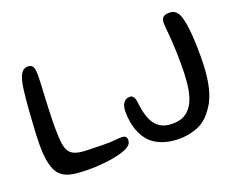

<svg xmlns="http://www.w3.org/2000/svg" viewBox="-105 -806 1269 1026"><g transform="rotate(-20 529.5 -293.0)"><path d="M143 12.5Q84.5 -1 63.5 -51.5Q42.5 -102 42.5 -186Q42.5 -211.5 44 -244.8Q45.5 -278 47.8 -314.5Q50 -351 52.8 -385.8Q55.5 -420.5 58.2 -448.8Q61 -477 63 -494Q71 -556.5 85.5 -582Q100 -607.5 125.5 -607.5Q141.5 -607.5 149.2 -600Q157 -592.5 159.5 -578.8Q162 -565 162 -546Q162 -529.5 161 -507.2Q160 -485 158.8 -458.8Q157.5 -432.5 156 -404Q154.5 -375.5 153.5 -347Q152.5 -318.5 151.8 -291.5Q151 -264.5 151.5 -240.5Q152 -192 156.2 -160.5Q160.5 -129 173.8 -111Q187 -93 214.2 -85.5Q241.5 -78 287.5 -78Q321 -76.5 351.2 -76.5Q381.5 -76.5 401.5 -76.5Q434.5 -79.5 454 -80.5Q473.5 -81.5 483 -79Q490.5 -76 493.8 -70.5Q497 -65 497 -54.5Q497 -38.5 485.5 -27.2Q474 -16 453 -8Q432 0 402.5 6.5Q370.5 13.5 329.5 17.5Q288.5 21.5 249 21.5Q233.5 21.5 214 20.8Q194.5 20 175.5 18Q156.5 16 143 12.5ZM756.5 33Q723 33 692 26.2Q661 19.5 635.5 6Q610 -7.5 592.5 -26Q571.5 -49 558.5 -77.8Q545.5 -106.5 539.8 -138.2Q534 -170 534 -201Q534 -217.5 537.5 -230.2Q541 -243 547.5 -251.8Q554 -260.5 562.8 -264.8Q571.5 -269 582.5 -269Q594.5 -269 602.2 -259.8Q610 -250.5 613.5 -225.5Q616.5 -195.5 622 -171Q627.5 -146.5 637 -125.5Q653.5 -89.5 680.8 -72.5Q708 -55.5 747.5 -55.5Q787 -55.5 810.5 -66.5Q834 -77.5 852 -99.5Q872.5 -125 883 -161.5Q893.5 -198 897.2 -242.8Q901 -287.5 901 -335.5Q901 -376.5 899.8 -410.5Q898.5 -444.5 896.8 -471.5Q895 -498.5 893 -518.8Q891 -539 889.8 -553.2Q888.5 -567.5 888.5 -576Q888.5 -590 892.8 -599.8Q897 -609.5 907.5 -614.2Q918 -619 936.5 -619Q953 -619 964.5 -611.5Q976 -604 984.5 -590Q990 -579.5 994.5 -563.5Q999 -547.5 1002.5 -526.2Q1006 -505 1008.5 -478Q1011 -451 1012.2 -418.5Q1013.5 -386 1013.5 -347.5Q1013.5 -276.5 1007 -226.5Q1000.5 -176.5 989.2 -141.5Q978 -106.5 963.2 -82.2Q948.5 -58 932.5 -39Q898 1.5 850.8 17.2Q803.5 33 756.5 33Z"/></g></svg>

Font: Gluten Light
Style: Regular
Weight: 300
Designer: Tyler Finck
Foundry: Etcetera Type Company
Version: Version 1.300